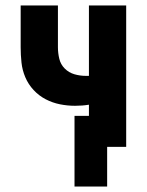

<svg xmlns="http://www.w3.org/2000/svg" viewBox="-20 -540 540 706"><path d="M254 146V-114H307V-155Q295 -153 282 -152Q269 -151 256 -151Q228 -151 200.5 -156.5Q173 -162 148 -175Q123 -188 103.5 -209Q84 -230 73 -256Q62 -282 59 -310Q56 -338 56 -366V-520H193V-366Q193 -345 198 -324Q203 -303 218 -288Q233 -273 253.5 -267Q274 -261 296 -261H307V-520H444V0H374V146Z"/></svg>

Font: Iosevka SS18 Heavy
Style: Regular
Weight: 900
Monospace: yes
Designer: Belleve Invis
Foundry: Belleve Invis
Version: Version 25.1.1; ttfautohint (v1.8.4)